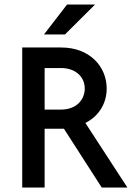

<svg xmlns="http://www.w3.org/2000/svg" viewBox="-20 -837 589 857"><path d="M176.4 -683.3H270.1L404.2 -816.7H279.2ZM79.2 0H179.2V-262.5H265.3L434 0H548.6L361.1 -288.2C420.8 -318.1 456.2 -375 456.2 -441.7C456.2 -540.3 379.9 -625 253.5 -625H79.2ZM179.2 -347.9V-533.3H252.1C316 -533.3 358.3 -495.1 358.3 -441.7C358.3 -396.5 325.7 -347.9 252.1 -347.9Z"/></svg>

Font: Afacad Medium
Style: Regular
Weight: 500
Designer: Kristian Moeller
Foundry: Dicotype
Version: Version 1.000